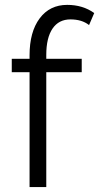

<svg xmlns="http://www.w3.org/2000/svg" viewBox="-20 -760 403 780"><path d="M100.1 0V-466.8H27.8V-521H100.1V-535.2Q100.1 -630.4 141.1 -685.3Q182.1 -740.2 252.9 -740.2Q316.4 -740.2 362.8 -707L341.8 -658.2Q312.5 -681.2 266.1 -681.2Q218.8 -681.2 193.4 -643.8Q168 -606.4 168 -537.1V-521H312V-466.8H168V0Z"/></svg>

Font: Rawline
Style: Regular
Weight: 400
Designer: Matt McInerney, Pablo Impallari, Rodrigo Fuenzalida
Foundry: Matt McInerney, Pablo Impallari, Rodrigo Fuenzalida
Version: Version 4.020;PS 004.020;hotconv 1.0.88;makeotf.lib2.5.64775